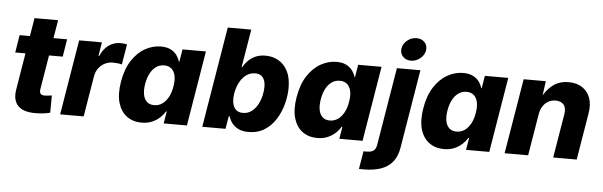

<svg xmlns="http://www.w3.org/2000/svg" viewBox="-56 -974 4340 1382"><g transform="rotate(5 2114.0 -283.0)"><path d="M397.9 -542.5 377.4 -415.5H34.2L54.7 -542.5ZM150.9 -673.8H321.3L237.3 -168Q233.9 -145.5 242.4 -135.3Q251 -125 274.4 -125Q283.7 -125 300 -127Q316.4 -128.9 323.7 -130.4L322.8 -5.4Q294.4 1.5 267.3 4.2Q240.2 6.8 215.3 6.8Q127.9 6.8 89.8 -33.4Q51.8 -73.7 64.5 -150.9Z M395 0 484.9 -542.5H649.4L633.3 -443.8H638.7Q662.6 -497.6 700.2 -523.2Q737.8 -548.8 783.2 -548.8Q795.4 -548.8 807.9 -547.4Q820.3 -545.9 830.6 -543.5L806.2 -396.5Q794.9 -400.4 775.4 -402.3Q755.9 -404.3 740.2 -404.3Q709 -404.3 682.1 -390.4Q655.3 -376.5 637.2 -351.8Q619.1 -327.1 613.8 -294.4L564.9 0Z M983.9 8.3Q922.4 8.3 877.9 -23.4Q833.5 -55.2 814.5 -117.4Q795.4 -179.7 810.5 -271Q826.2 -365.2 866.7 -427Q907.2 -488.8 962.2 -519.3Q1017.1 -549.8 1075.2 -549.8Q1117.7 -549.8 1145.8 -535.6Q1173.8 -521.5 1190.2 -499Q1206.5 -476.6 1213.4 -451.7H1216.8L1231.9 -542.5H1400.9L1311 0H1143.1L1157.7 -87.4H1152.3Q1137.2 -62 1113.3 -40.3Q1089.4 -18.6 1057.1 -5.1Q1024.9 8.3 983.9 8.3ZM1063 -125Q1095.7 -125 1121.6 -143.1Q1147.5 -161.1 1165.3 -194.1Q1183.1 -227.1 1189.9 -271Q1197.8 -315.9 1190.9 -348.4Q1184.1 -380.9 1163.8 -398.7Q1143.6 -416.5 1110.8 -416.5Q1078.1 -416.5 1052.5 -398.4Q1026.9 -380.4 1009.8 -347.7Q992.7 -314.9 985.4 -271Q978 -227.1 984.4 -194.1Q990.7 -161.1 1010.5 -143.1Q1030.3 -125 1063 -125Z M1755.9 8.3Q1712.9 8.3 1683.3 -6.1Q1653.8 -20.5 1636.5 -43.5Q1619.1 -66.4 1611.8 -92.3H1605.5L1589.8 0H1421.9L1542.5 -727.5H1712.4L1666.5 -452.1H1670.4Q1685.1 -478.5 1707.3 -500.7Q1729.5 -522.9 1760.3 -536.4Q1791 -549.8 1831.1 -549.8Q1883.8 -549.8 1925.5 -525.9Q1967.3 -502 1991.9 -454.1Q2016.6 -406.2 2016.6 -334Q2016.6 -277.8 2001 -217.8Q1985.4 -157.7 1953.6 -106.4Q1921.9 -55.2 1872.6 -23.4Q1823.2 8.3 1755.9 8.3ZM1703.1 -125Q1740.2 -125 1766.6 -145Q1793 -165 1810.1 -196Q1827.1 -227.1 1835 -261.5Q1842.8 -295.9 1842.8 -324.7Q1842.8 -368.2 1824.5 -392.3Q1806.2 -416.5 1769 -416.5Q1734.4 -416.5 1707.8 -398.4Q1681.2 -380.4 1663.3 -351.1Q1645.5 -321.8 1636.2 -287.1Q1627 -252.4 1627 -219.2Q1627 -175.3 1646.5 -150.1Q1666 -125 1703.1 -125Z M2252.9 8.3Q2191.4 8.3 2147 -23.4Q2102.5 -55.2 2083.5 -117.4Q2064.5 -179.7 2079.6 -271Q2095.2 -365.2 2135.7 -427Q2176.3 -488.8 2231.2 -519.3Q2286.1 -549.8 2344.2 -549.8Q2386.7 -549.8 2414.8 -535.6Q2442.9 -521.5 2459.2 -499Q2475.6 -476.6 2482.4 -451.7H2485.8L2501 -542.5H2669.9L2580.1 0H2412.1L2426.8 -87.4H2421.4Q2406.2 -62 2382.3 -40.3Q2358.4 -18.6 2326.2 -5.1Q2293.9 8.3 2252.9 8.3ZM2332 -125Q2364.7 -125 2390.6 -143.1Q2416.5 -161.1 2434.3 -194.1Q2452.1 -227.1 2459 -271Q2466.8 -315.9 2460 -348.4Q2453.1 -380.9 2432.9 -398.7Q2412.6 -416.5 2379.9 -416.5Q2347.2 -416.5 2321.5 -398.4Q2295.9 -380.4 2278.8 -347.7Q2261.7 -314.9 2254.4 -271Q2247.1 -227.1 2253.4 -194.1Q2259.8 -161.1 2279.5 -143.1Q2299.3 -125 2332 -125Z M2780.8 -542.5H2950.7L2856.9 24.4Q2846.2 90.3 2813.2 129.6Q2780.3 168.9 2728.5 186.5Q2676.8 204.1 2609.9 204.1H2571.8L2593.3 74.7H2615.7Q2650.9 74.7 2667 61.3Q2683.1 47.9 2687.5 20ZM2876 -605Q2839.4 -605 2817.6 -628.9Q2795.9 -652.8 2801.3 -687.5Q2807.1 -722.2 2836.9 -746.1Q2866.7 -770 2903.8 -770Q2940.4 -770 2962.4 -746.1Q2984.4 -722.2 2978.5 -687.5Q2972.7 -653.3 2942.9 -629.2Q2913.1 -605 2876 -605Z M3168.5 8.3Q3106.9 8.3 3062.5 -23.4Q3018.1 -55.2 2999 -117.4Q2980 -179.7 2995.1 -271Q3010.7 -365.2 3051.3 -427Q3091.8 -488.8 3146.7 -519.3Q3201.7 -549.8 3259.8 -549.8Q3302.2 -549.8 3330.3 -535.6Q3358.4 -521.5 3374.8 -499Q3391.1 -476.6 3397.9 -451.7H3401.4L3416.5 -542.5H3585.4L3495.6 0H3327.6L3342.3 -87.4H3336.9Q3321.8 -62 3297.9 -40.3Q3273.9 -18.6 3241.7 -5.1Q3209.5 8.3 3168.5 8.3ZM3247.6 -125Q3280.3 -125 3306.2 -143.1Q3332 -161.1 3349.9 -194.1Q3367.7 -227.1 3374.5 -271Q3382.3 -315.9 3375.5 -348.4Q3368.7 -380.9 3348.4 -398.7Q3328.1 -416.5 3295.4 -416.5Q3262.7 -416.5 3237.1 -398.4Q3211.4 -380.4 3194.3 -347.7Q3177.2 -314.9 3169.9 -271Q3162.6 -227.1 3168.9 -194.1Q3175.3 -161.1 3195.1 -143.1Q3214.8 -125 3247.6 -125Z M3826.7 -302.7 3776.4 0H3606.4L3696.8 -542.5H3856.9L3837.9 -404.8L3827.1 -410.2Q3858.4 -475.6 3905.8 -512.7Q3953.1 -549.8 4022 -549.8Q4081.1 -549.8 4121.1 -522.9Q4161.1 -496.1 4177.7 -448.7Q4194.3 -401.4 4183.6 -339.4L4127.4 0H3957.5L4010.3 -317.4Q4018.1 -363.3 3998 -386.5Q3978 -409.7 3939.5 -409.7Q3910.2 -409.7 3886.5 -396.2Q3862.8 -382.8 3847.4 -358.9Q3832 -335 3826.7 -302.7Z"/></g></svg>

Font: Inter 16pt ExtraBold
Style: Italic
Weight: 800
Italic angle: -9.3988°
Version: Version 4.001;git-66647c0bb